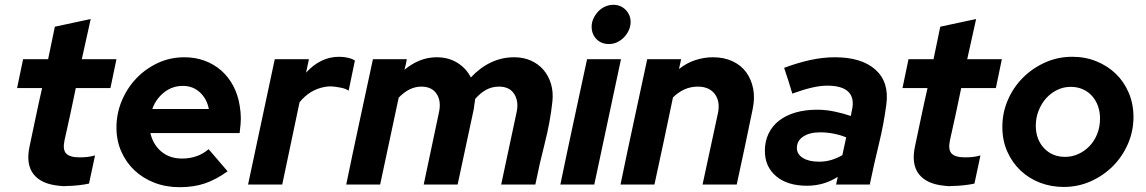

<svg xmlns="http://www.w3.org/2000/svg" viewBox="-20 -767 4763 798"><path d="M103 -159Q116 -220 128.5 -280Q141 -340 155 -401H51Q57 -431 63.5 -461Q70 -491 76 -521H180Q187 -555 194 -588.5Q201 -622 208 -656Q246 -664 282.5 -672Q319 -680 357 -688Q348 -646 338.5 -604.5Q329 -563 320 -521H464Q458 -491 451.5 -461Q445 -431 439 -401H295Q284 -346 272 -291.5Q260 -237 248 -183Q240 -145 255 -129Q270 -113 311 -113Q328 -113 342 -114.5Q356 -116 375 -121Q369 -92 362.5 -62.5Q356 -33 350 -4Q333 0 306 3Q279 6 257 6Q248 7 240.5 6.5Q233 6 225 5Q151 -2 119 -43.5Q87 -85 103 -159Z M926 -55Q877 -20 831 -4.5Q785 11 726 11Q670 11 622 -7.5Q574 -26 539 -59Q504 -92 484 -137.5Q464 -183 464 -237Q464 -294 485.5 -346.5Q507 -399 545 -439.5Q583 -480 634.5 -504.5Q686 -529 747 -529Q792 -529 831 -514.5Q870 -500 900 -473.5Q930 -447 949.5 -410Q969 -373 976 -329Q981 -301 981 -275Q981 -264 980 -252Q979 -240 976 -214H605Q616 -166 650.5 -137Q685 -108 737 -108Q768 -108 796 -117.5Q824 -127 847 -147Q867 -124 886.5 -101Q906 -78 926 -55ZM740 -410Q696 -410 662 -383Q628 -356 613 -314H848Q840 -356 811 -383Q782 -410 740 -410Z M1011 0Q1039 -131 1066.5 -260.5Q1094 -390 1122 -521H1264Q1261 -507 1258 -493Q1255 -479 1252 -465Q1281 -497 1315.5 -514Q1350 -531 1390 -531Q1410 -531 1428 -526.5Q1446 -522 1455 -515Q1448 -483 1442 -452.5Q1436 -422 1429 -390Q1419 -398 1397 -402.5Q1375 -407 1356 -408Q1349 -408 1343 -407.5Q1337 -407 1331 -406Q1268 -395 1225 -342L1153 0Z M1419 0Q1446 -131 1474 -260.5Q1502 -390 1530 -521H1671Q1669 -510 1666.5 -499Q1664 -488 1661 -477Q1691 -502 1724.5 -515.5Q1758 -529 1795 -529Q1844 -529 1881 -506Q1918 -483 1937 -445Q1975 -486 2020.5 -507.5Q2066 -529 2117 -529Q2156 -529 2187 -515Q2218 -501 2239 -476.5Q2260 -452 2270 -418.5Q2280 -385 2276 -346Q2267 -261 2244.5 -173Q2222 -85 2205 0H2063Q2079 -75 2095 -150Q2111 -225 2127 -300Q2137 -345 2117.5 -376Q2098 -407 2054 -407Q2025 -407 2001 -394Q1977 -381 1955 -356Q1953 -345 1952 -334.5Q1951 -324 1949 -313Q1932 -235 1915.5 -156.5Q1899 -78 1882 0H1741Q1757 -75 1772.5 -149Q1788 -223 1804 -298Q1815 -346 1795 -376.5Q1775 -407 1731 -407Q1681 -407 1637 -361Q1618 -270 1598.5 -180.5Q1579 -91 1560 0Z M2511 -584Q2479 -584 2459 -604.5Q2439 -625 2439 -656Q2439 -674 2446.5 -690Q2454 -706 2466 -719Q2478 -732 2494.5 -739.5Q2511 -747 2529 -747Q2560 -747 2580.5 -726Q2601 -705 2601 -676Q2601 -658 2593.5 -641.5Q2586 -625 2573.5 -612Q2561 -599 2545 -591.5Q2529 -584 2511 -584ZM2561 -521Q2533 -390 2505.5 -260.5Q2478 -131 2450 0H2309Q2336 -131 2364 -260.5Q2392 -390 2420 -521Z M2559 0Q2586 -131 2614 -260.5Q2642 -390 2670 -521H2811Q2809 -510 2806.5 -500.5Q2804 -491 2802 -480Q2833 -505 2869.5 -517Q2906 -529 2943 -529Q2989 -529 3024.5 -512.5Q3060 -496 3081.5 -466.5Q3103 -437 3110.5 -397.5Q3118 -358 3108 -312Q3092 -234 3075.5 -156Q3059 -78 3042 0H2900Q2916 -75 2932 -148.5Q2948 -222 2964 -297Q2974 -345 2951 -376Q2928 -407 2880 -407Q2850 -407 2824 -395Q2798 -383 2777 -362Q2758 -271 2739 -181Q2720 -91 2700 0Z M3334 5Q3253 5 3206 -34.5Q3159 -74 3159 -140Q3159 -180 3174.5 -212Q3190 -244 3218.5 -266Q3247 -288 3287 -299.5Q3327 -311 3376 -311Q3412 -311 3448 -303.5Q3484 -296 3516 -285Q3518 -291 3518.5 -297Q3519 -303 3521 -309Q3532 -360 3506 -385.5Q3480 -411 3418 -411Q3390 -411 3355 -403Q3320 -395 3273 -378Q3265 -405 3256.5 -432Q3248 -459 3239 -485Q3295 -506 3347.5 -517.5Q3400 -529 3450 -529Q3561 -529 3618.5 -477.5Q3676 -426 3664 -334Q3653 -250 3632.5 -166.5Q3612 -83 3595 0H3455Q3457 -8 3458.5 -16Q3460 -24 3462 -32Q3404 5 3334 5ZM3292 -152Q3292 -126 3317 -110.5Q3342 -95 3384 -95Q3411 -95 3434.5 -102Q3458 -109 3481 -122L3497 -196Q3473 -206 3445 -211.5Q3417 -217 3389 -217Q3345 -217 3318.5 -199.5Q3292 -182 3292 -152Z M3783 -159Q3796 -220 3808.5 -280Q3821 -340 3835 -401H3731Q3737 -431 3743.5 -461Q3750 -491 3756 -521H3860Q3867 -555 3874 -588.5Q3881 -622 3888 -656Q3926 -664 3962.5 -672Q3999 -680 4037 -688Q4028 -646 4018.5 -604.5Q4009 -563 4000 -521H4144Q4138 -491 4131.5 -461Q4125 -431 4119 -401H3975Q3964 -346 3952 -291.5Q3940 -237 3928 -183Q3920 -145 3935 -129Q3950 -113 3991 -113Q4008 -113 4022 -114.5Q4036 -116 4055 -121Q4049 -92 4042.5 -62.5Q4036 -33 4030 -4Q4013 0 3986 3Q3959 6 3937 6Q3928 7 3920.5 6.5Q3913 6 3905 5Q3831 -2 3799 -43.5Q3767 -85 3783 -159Z M4146 -240Q4146 -298 4168.5 -350.5Q4191 -403 4230.5 -443Q4270 -483 4323 -507Q4376 -531 4437 -531Q4491 -531 4537.5 -512Q4584 -493 4618 -460Q4652 -427 4671.5 -381Q4691 -335 4691 -281Q4691 -222 4668 -169Q4645 -116 4605.5 -76.5Q4566 -37 4513.5 -13.5Q4461 10 4401 10Q4349 10 4303 -7.5Q4257 -25 4222 -58Q4187 -91 4166.5 -137Q4146 -183 4146 -240ZM4407 -115Q4435 -115 4461 -126.5Q4487 -138 4507.5 -159Q4528 -180 4540 -209.5Q4552 -239 4552 -275Q4552 -302 4543.5 -326Q4535 -350 4519 -368Q4503 -386 4480.5 -396Q4458 -406 4430 -406Q4400 -406 4373.5 -393Q4347 -380 4327.5 -358Q4308 -336 4296.5 -306.5Q4285 -277 4285 -245Q4285 -188 4319 -151.5Q4353 -115 4407 -115Z"/></svg>

Font: Rosa Sans
Style: Bold Italic
Weight: 700
Italic angle: -12°
Designer: Pentagram / MCKL
Foundry: Pentagram / MCKL
Version: Version 1.005;September 16, 2019;FontCreator 11.5.0.2425 64-